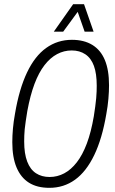

<svg xmlns="http://www.w3.org/2000/svg" viewBox="-20 -889 554 921"><path d="M217 12Q158 12 119 -12.5Q80 -37 59.5 -85.5Q39 -134 39 -207Q39 -237 42 -271.5Q45 -306 52 -344Q72 -462 109.5 -541Q147 -620 201.5 -659Q256 -698 325 -698Q383 -698 423 -673.5Q463 -649 483 -601Q503 -553 503 -480Q503 -450 500 -415Q497 -380 490 -342Q470 -224 432 -145Q394 -66 340 -27Q286 12 217 12ZM218 -40Q255 -40 288 -57.5Q321 -75 348.5 -110.5Q376 -146 396.5 -200.5Q417 -255 430 -331Q434 -357 437 -379Q440 -401 441.5 -418.5Q443 -436 443.5 -450.5Q444 -465 444 -478Q444 -536 430.5 -573Q417 -610 389.5 -628.5Q362 -647 324 -647Q287 -647 254 -629.5Q221 -612 193.5 -576.5Q166 -541 145.5 -486.5Q125 -432 111 -356Q107 -330 103.5 -308Q100 -286 98.5 -269Q97 -252 96.5 -238Q96 -224 96 -210Q96 -152 110.5 -114Q125 -76 152.5 -58Q180 -40 218 -40ZM238 -737 331 -869H383L429 -737H386L344 -857H371L283 -737Z"/></svg>

Font: Archivo ExtraCondensed ExtraLight
Style: Italic
Weight: 250
Width: 2
Italic angle: -10°
Designer: Hector Gatti
Foundry: Omnibus-Type
Version: Version 2.001